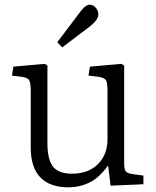

<svg xmlns="http://www.w3.org/2000/svg" viewBox="-20 -784 663 818"><path d="M271 14Q193 14 152 -28Q111 -70 111 -155V-394Q111 -426 106 -439Q101 -452 77 -456L31 -462L37 -500L170 -512L182 -505V-175Q182 -105 205.5 -74.5Q229 -44 287 -44Q356 -44 397 -84.5Q438 -125 438 -191V-394Q438 -426 433 -439Q428 -452 404 -456L357 -462L363 -500L497 -512L509 -505V-90Q509 -64 515 -55Q521 -46 541 -43L591 -36V1L451 7L441 -77H439Q403 -27 361.5 -6.5Q320 14 271 14ZM245 -582 224 -604 326 -739Q346 -764 361 -764Q377 -764 388 -751Q399 -738 399 -724Q399 -700 365 -673Z"/></svg>

Font: Literata 12pt Light
Style: Regular
Weight: 300
Designer: Latin by Veronika Burian and Jose Scaglione. Greek by Irene Vlachou. Cyrillic by Vera Evstafieva.
Foundry: TypeTogether
Version: Version 3.002